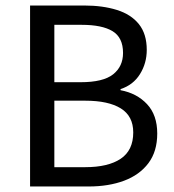

<svg xmlns="http://www.w3.org/2000/svg" viewBox="-20 -676 629 696"><path d="M89 0V-656H286Q352 -656 403.5 -640Q455 -624 483.5 -588.5Q512 -553 512 -495Q512 -447 487.5 -407.5Q463 -368 417 -353V-349Q476 -338 513 -298.5Q550 -259 550 -192Q550 -127 518 -84.5Q486 -42 430 -21Q374 0 301 0ZM177 -70H289Q372 -70 417.5 -100.5Q463 -131 463 -196Q463 -255 418 -283Q373 -311 289 -311H177ZM177 -378H272Q354 -378 390 -406.5Q426 -435 426 -484Q426 -540 388 -563Q350 -586 276 -586H177Z"/></svg>

Font: Assistant ExtraLight Medium
Style: Regular
Weight: 500
Version: Version 3.000